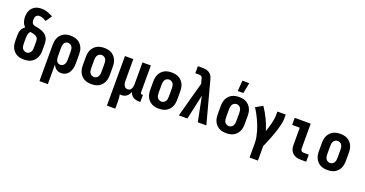

<svg xmlns="http://www.w3.org/2000/svg" viewBox="-41 -1608 5082 2675"><g transform="rotate(20 2500.0 -271.0)"><path d="M250 8Q223 8 195.5 3Q168 -2 144 -15Q120 -28 101 -48.5Q82 -69 70.5 -93.5Q59 -118 54.5 -145.5Q50 -173 50 -200V-281Q50 -301 53 -321Q56 -341 64.5 -359.5Q73 -378 86.5 -393.5Q100 -409 116 -420Q102 -432 91.5 -448Q81 -464 74.5 -482Q68 -500 65 -519Q62 -538 62 -557Q62 -581 66.5 -605Q71 -629 81 -651Q91 -673 107.5 -691Q124 -709 145.5 -721Q167 -733 190.5 -738Q214 -743 239 -743Q285 -743 329 -729Q373 -715 414 -692L352 -601Q340 -608 327.5 -614Q315 -620 302.5 -625.5Q290 -631 277 -634.5Q264 -638 250 -638Q236 -638 222 -632Q208 -626 199.5 -614Q191 -602 188.5 -587.5Q186 -573 186 -558Q186 -540 191 -522Q196 -504 211.5 -494.5Q227 -485 245 -482Q263 -479 280.5 -475.5Q298 -472 315.5 -467Q333 -462 349.5 -455Q366 -448 381.5 -438Q397 -428 409 -415Q421 -402 430 -386Q439 -370 443.5 -352.5Q448 -335 449 -317Q450 -299 450 -281V-200Q450 -173 445.5 -145.5Q441 -118 429.5 -93.5Q418 -69 399 -48.5Q380 -28 356 -15Q332 -2 304.5 3Q277 8 250 8ZM250 -97Q268 -97 284.5 -106Q301 -115 310.5 -130.5Q320 -146 323 -164Q326 -182 326 -200V-281Q326 -297 324 -312Q322 -327 313.5 -340Q305 -353 291.5 -361Q278 -369 263.5 -373Q249 -377 233.5 -379.5Q218 -382 203 -385Q194 -374 188 -361.5Q182 -349 179 -335.5Q176 -322 175 -308.5Q174 -295 174 -281V-200Q174 -182 177 -164Q180 -146 189.5 -130.5Q199 -115 215.5 -106Q232 -97 250 -97Z M558 215V-320Q558 -347 562 -373.5Q566 -400 577 -425Q588 -450 606 -470.5Q624 -491 647 -504.5Q670 -518 697 -523Q724 -528 751 -528Q778 -528 805 -523Q832 -518 856.5 -505Q881 -492 899.5 -471.5Q918 -451 930 -426.5Q942 -402 946 -374.5Q950 -347 950 -320V-200Q950 -176 948 -152Q946 -128 939 -105Q932 -82 920.5 -61Q909 -40 891 -24Q873 -8 850 0Q827 8 803 8Q783 8 763.5 2.5Q744 -3 728 -15Q712 -27 700.5 -43.5Q689 -60 682 -78V215ZM751 -97Q769 -97 785 -106Q801 -115 810.5 -130.5Q820 -146 823 -164Q826 -182 826 -200V-320Q826 -338 823 -356Q820 -374 811 -389.5Q802 -405 785.5 -414Q769 -423 751 -423Q740 -423 728.5 -419Q717 -415 708.5 -407Q700 -399 695 -388.5Q690 -378 687 -366.5Q684 -355 683 -343.5Q682 -332 682 -320V-200Q682 -188 683 -176.5Q684 -165 687 -153.5Q690 -142 695 -131.5Q700 -121 708.5 -113Q717 -105 728 -101Q739 -97 751 -97Z M1250 8Q1223 8 1195.5 3Q1168 -2 1144 -15Q1120 -28 1101 -48.5Q1082 -69 1070.5 -93.5Q1059 -118 1054.5 -145.5Q1050 -173 1050 -200V-320Q1050 -347 1054.5 -374.5Q1059 -402 1070.5 -426.5Q1082 -451 1101 -471.5Q1120 -492 1144 -505Q1168 -518 1195.5 -523Q1223 -528 1250 -528Q1277 -528 1304.5 -523Q1332 -518 1356 -505Q1380 -492 1399 -471.5Q1418 -451 1429.5 -426.5Q1441 -402 1445.5 -374.5Q1450 -347 1450 -320V-200Q1450 -173 1445.5 -145.5Q1441 -118 1429.5 -93.5Q1418 -69 1399 -48.5Q1380 -28 1356 -15Q1332 -2 1304.5 3Q1277 8 1250 8ZM1250 -97Q1268 -97 1284.5 -106Q1301 -115 1310.5 -130.5Q1320 -146 1323 -164Q1326 -182 1326 -200V-320Q1326 -338 1323 -356Q1320 -374 1310.5 -389.5Q1301 -405 1284.5 -414Q1268 -423 1250 -423Q1232 -423 1215.5 -414Q1199 -405 1189.5 -389.5Q1180 -374 1177 -356Q1174 -338 1174 -320V-200Q1174 -182 1177 -164Q1180 -146 1189.5 -130.5Q1199 -115 1215.5 -106Q1232 -97 1250 -97Z M1558 215V-520H1682V-200Q1682 -188 1683 -176.5Q1684 -165 1687 -154Q1690 -143 1695 -132.5Q1700 -122 1708 -113.5Q1716 -105 1727 -101Q1738 -97 1750 -97Q1762 -97 1773 -101Q1784 -105 1792 -113.5Q1800 -122 1805 -132.5Q1810 -143 1813 -154Q1816 -165 1817 -176.5Q1818 -188 1818 -200V-520H1942V-116Q1942 -108 1948 -102.5Q1954 -97 1961 -97H1978V8H1961Q1938 8 1915.5 3.5Q1893 -1 1873 -12.5Q1853 -24 1839.5 -43Q1826 -62 1821 -84Q1814 -65 1802.5 -47.5Q1791 -30 1775 -17Q1759 -4 1739 2Q1719 8 1698 8Q1692 8 1685.5 7.5Q1679 7 1673 6Q1678 31 1680 56.5Q1682 82 1682 107V215Z M2250 8Q2223 8 2195.5 3Q2168 -2 2144 -15Q2120 -28 2101 -48.5Q2082 -69 2070.5 -93.5Q2059 -118 2054.5 -145.5Q2050 -173 2050 -200V-320Q2050 -347 2054.5 -374.5Q2059 -402 2070.5 -426.5Q2082 -451 2101 -471.5Q2120 -492 2144 -505Q2168 -518 2195.5 -523Q2223 -528 2250 -528Q2277 -528 2304.5 -523Q2332 -518 2356 -505Q2380 -492 2399 -471.5Q2418 -451 2429.5 -426.5Q2441 -402 2445.5 -374.5Q2450 -347 2450 -320V-200Q2450 -173 2445.5 -145.5Q2441 -118 2429.5 -93.5Q2418 -69 2399 -48.5Q2380 -28 2356 -15Q2332 -2 2304.5 3Q2277 8 2250 8ZM2250 -97Q2268 -97 2284.5 -106Q2301 -115 2310.5 -130.5Q2320 -146 2323 -164Q2326 -182 2326 -200V-320Q2326 -338 2323 -356Q2320 -374 2310.5 -389.5Q2301 -405 2284.5 -414Q2268 -423 2250 -423Q2232 -423 2215.5 -414Q2199 -405 2189.5 -389.5Q2180 -374 2177 -356Q2174 -338 2174 -320V-200Q2174 -182 2177 -164Q2180 -146 2189.5 -130.5Q2199 -115 2215.5 -106Q2232 -97 2250 -97Z M2546 0 2688 -519 2671 -582V-583Q2669 -592 2665.5 -601.5Q2662 -611 2655.5 -618Q2649 -625 2639 -627.5Q2629 -630 2619 -630H2561V-735H2619Q2639 -735 2659 -733.5Q2679 -732 2697.5 -726.5Q2716 -721 2732.5 -709Q2749 -697 2761 -681.5Q2773 -666 2779.5 -647Q2786 -628 2791 -609L2954 0H2827L2754 -367L2673 0Z M3201 -600 3213 -757H3315L3284 -600ZM3250 8Q3223 8 3195.5 3Q3168 -2 3144 -15Q3120 -28 3101 -48.5Q3082 -69 3070.5 -93.5Q3059 -118 3054.5 -145.5Q3050 -173 3050 -200V-320Q3050 -347 3054.5 -374.5Q3059 -402 3070.5 -426.5Q3082 -451 3101 -471.5Q3120 -492 3144 -505Q3168 -518 3195.5 -523Q3223 -528 3250 -528Q3277 -528 3304.5 -523Q3332 -518 3356 -505Q3380 -492 3399 -471.5Q3418 -451 3429.5 -426.5Q3441 -402 3445.5 -374.5Q3450 -347 3450 -320V-200Q3450 -173 3445.5 -145.5Q3441 -118 3429.5 -93.5Q3418 -69 3399 -48.5Q3380 -28 3356 -15Q3332 -2 3304.5 3Q3277 8 3250 8ZM3250 -97Q3268 -97 3284.5 -106Q3301 -115 3310.5 -130.5Q3320 -146 3323 -164Q3326 -182 3326 -200V-320Q3326 -338 3323 -356Q3320 -374 3310.5 -389.5Q3301 -405 3284.5 -414Q3268 -423 3250 -423Q3232 -423 3215.5 -414Q3199 -405 3189.5 -389.5Q3180 -374 3177 -356Q3174 -338 3174 -320V-200Q3174 -182 3177 -164Q3180 -146 3189.5 -130.5Q3199 -115 3215.5 -106Q3232 -97 3250 -97Z M3673 215V0Q3673 -42 3665 -83.5Q3657 -125 3645.5 -165.5Q3634 -206 3619 -245Q3604 -284 3586 -322.5Q3568 -361 3548 -397.5Q3528 -434 3504 -469L3607 -528Q3657 -455 3695.5 -375Q3734 -295 3760 -210Q3771 -242 3781 -273.5Q3791 -305 3799 -337Q3807 -369 3812.5 -402Q3818 -435 3818 -468V-520H3942V-468Q3942 -427 3933.5 -386.5Q3925 -346 3913.5 -306.5Q3902 -267 3888.5 -228.5Q3875 -190 3860 -151.5Q3845 -113 3829 -75Q3813 -37 3797 0V215Z M4358 0Q4337 0 4315 -3Q4293 -6 4273 -14.5Q4253 -23 4236 -37.5Q4219 -52 4208 -71Q4197 -90 4192.5 -111.5Q4188 -133 4188 -155V-415H4075V-520H4312V-155Q4312 -145 4314.5 -135.5Q4317 -126 4323.5 -118.5Q4330 -111 4339.5 -108Q4349 -105 4358 -105H4434V0Z M4750 8Q4723 8 4695.5 3Q4668 -2 4644 -15Q4620 -28 4601 -48.5Q4582 -69 4570.5 -93.5Q4559 -118 4554.5 -145.5Q4550 -173 4550 -200V-320Q4550 -347 4554.5 -374.5Q4559 -402 4570.5 -426.5Q4582 -451 4601 -471.5Q4620 -492 4644 -505Q4668 -518 4695.5 -523Q4723 -528 4750 -528Q4777 -528 4804.5 -523Q4832 -518 4856 -505Q4880 -492 4899 -471.5Q4918 -451 4929.5 -426.5Q4941 -402 4945.5 -374.5Q4950 -347 4950 -320V-200Q4950 -173 4945.5 -145.5Q4941 -118 4929.5 -93.5Q4918 -69 4899 -48.5Q4880 -28 4856 -15Q4832 -2 4804.5 3Q4777 8 4750 8ZM4750 -97Q4768 -97 4784.5 -106Q4801 -115 4810.5 -130.5Q4820 -146 4823 -164Q4826 -182 4826 -200V-320Q4826 -338 4823 -356Q4820 -374 4810.5 -389.5Q4801 -405 4784.5 -414Q4768 -423 4750 -423Q4732 -423 4715.5 -414Q4699 -405 4689.5 -389.5Q4680 -374 4677 -356Q4674 -338 4674 -320V-200Q4674 -182 4677 -164Q4680 -146 4689.5 -130.5Q4699 -115 4715.5 -106Q4732 -97 4750 -97Z"/></g></svg>

Font: Iosevka SS18 Extrabold
Style: Regular
Weight: 800
Monospace: yes
Designer: Belleve Invis
Foundry: Belleve Invis
Version: Version 25.1.1; ttfautohint (v1.8.4)